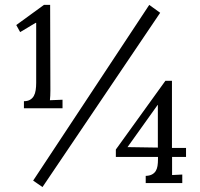

<svg xmlns="http://www.w3.org/2000/svg" viewBox="-20 -736 803 772"><path d="M624 -684.6 150.9 16.1 113.3 -9.8 580.1 -716.3ZM76.2 -329.1Q91.3 -329.1 101.1 -335Q110.8 -340.8 116.2 -350.6Q121.6 -360.4 123.5 -373.8Q125.5 -387.2 125.5 -402.8V-644H123L61 -606.9L45.4 -635.3L156.7 -716.3H181.6L182.6 -372.1Q182.6 -360.8 182.1 -351.1Q181.6 -341.3 180.7 -333L231.4 -335V-300.8H76.2ZM712.9 0H565.9V-28.8Q581.1 -29.3 590.8 -34.4Q600.6 -39.6 606 -48.1Q611.3 -56.6 613.3 -68.6Q615.2 -80.6 615.2 -95.2V-105H445.8V-134.8L645 -411.1H671.4V-141.1H728V-105H671.9V-32.2L712.9 -34.2ZM492.7 -144.5 614.7 -142.6V-314H613.8Z"/></svg>

Font: DimaThulth2
Style: Regular
Weight: 400
Designer: R.Balvardi
Foundry: R.Balvardi (R.Balvardi@gmail.com)
Version: Version 1.00;November 13, 2018;FontCreator 11.5.0.2427 64-bi